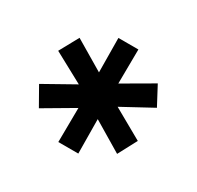

<svg xmlns="http://www.w3.org/2000/svg" viewBox="-82 -814 513 500"><g transform="rotate(30 174.0 -564.5)"><path d="M24.9 -514.2 115.2 -564.9 24.9 -613.8 56.2 -670.9 145 -618.2 144 -721.2H204.1L203.1 -618.2L292 -669.9L321.8 -613.8L231.9 -564.9L321.8 -514.2L292 -458L203.1 -511.2L204.1 -408.2H144L145 -511.2L56.2 -459Z"/></g></svg>

Font: TruenoRg
Style: Book
Weight: 400
Designer: Julieta Ulanovsky
Foundry: Julieta Ulanovsky
Version: Version 3.001b